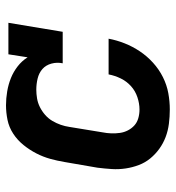

<svg xmlns="http://www.w3.org/2000/svg" viewBox="7 -585 586 640"><g transform="rotate(-90 300.0 -265.0)"><path d="M255 8Q231 8 207.5 5Q184 2 163 -6Q142 -14 124 -27Q106 -40 92 -57Q78 -74 70 -95Q62 -116 58.5 -139Q55 -162 56.5 -185.5Q58 -209 61 -233L80 -343Q84 -367 90.5 -390.5Q97 -414 108.5 -436.5Q120 -459 136.5 -479.5Q153 -500 174.5 -514Q196 -528 220.5 -533Q245 -538 269 -538Q292 -538 315.5 -534Q339 -530 360 -521.5Q381 -513 399 -499Q417 -485 429 -466L439 -530H544L514 -349H409Q413 -368 408 -386.5Q403 -405 390 -416.5Q377 -428 358.5 -432.5Q340 -437 321 -437Q307 -437 292 -434.5Q277 -432 263 -425Q249 -418 237 -407.5Q225 -397 217 -383.5Q209 -370 204 -355.5Q199 -341 197 -327L179 -217Q176 -202 175.5 -187Q175 -172 177 -158Q179 -144 185.5 -131.5Q192 -119 202 -110Q212 -101 226 -97Q240 -93 255 -93Q275 -93 296 -100Q317 -107 333 -121.5Q349 -136 358.5 -155.5Q368 -175 372 -196H491Q486 -169 475.5 -142.5Q465 -116 449 -92Q433 -68 411 -48Q389 -28 363 -15Q337 -2 309.5 3Q282 8 255 8Z"/></g></svg>

Font: Iosevka Curly Slab ExObl
Style: Bold
Weight: 700
Width: 7
Italic angle: -9°
Monospace: yes
Designer: Belleve Invis
Foundry: Belleve Invis
Version: Version 11.0.0; ttfautohint (v1.8.3)